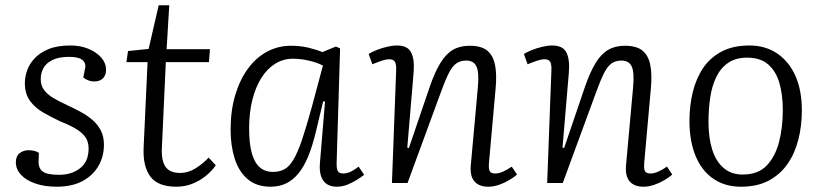

<svg xmlns="http://www.w3.org/2000/svg" viewBox="-20 -692 3103 726"><path d="M204 -31Q251 -31 283 -56Q315 -81 315 -130Q315 -158 301.5 -175.5Q288 -193 263.5 -207Q239 -221 206 -234Q174 -249 143.5 -266.5Q113 -284 93.5 -310.5Q74 -337 74 -378Q74 -401 82.5 -425.5Q91 -450 111 -471.5Q131 -493 164 -506.5Q197 -520 246 -520Q285 -520 315.5 -507Q346 -494 363.5 -473.5Q381 -453 381 -428Q381 -407 369 -395.5Q357 -384 337 -384Q324 -384 313 -388.5Q302 -393 295 -399L301 -430Q307 -451 293 -464Q279 -477 241 -477Q202 -477 178 -465Q154 -453 144 -434Q134 -415 134 -393Q134 -369 146.5 -352Q159 -335 181.5 -321.5Q204 -308 233 -295Q259 -283 284 -269.5Q309 -256 329 -239Q349 -222 361 -199Q373 -176 373 -145Q373 -100 352 -64Q331 -28 291.5 -7Q252 14 194 14Q149 14 114 2Q79 -10 59.5 -31Q40 -52 40 -78Q40 -102 54.5 -113Q69 -124 88 -124Q99 -124 109.5 -121.5Q120 -119 127 -114L126 -82Q125 -56 141.5 -43.5Q158 -31 204 -31Z M464 -499 542 -507 580 -672H620L610 -506H774L770 -457H607L592 -131Q590 -83 606.5 -60.5Q623 -38 661 -38Q691 -38 718 -54.5Q745 -71 769 -96L796 -67Q780 -44 756.5 -25.5Q733 -7 705.5 3.5Q678 14 647 14Q577 14 548.5 -24.5Q520 -63 523 -133L538 -457H458Z M1253 -80Q1252 -55 1257 -45.5Q1262 -36 1278 -36Q1292 -36 1306.5 -43Q1321 -50 1336 -62L1357 -31Q1344 -21 1327 -10.5Q1310 0 1291.5 7Q1273 14 1253 14Q1230 14 1215 3.5Q1200 -7 1193.5 -27.5Q1187 -48 1190 -79L1209 -308L1202 -309L1173 -188Q1161 -139 1145.5 -101Q1130 -63 1109.5 -37.5Q1089 -12 1063 1Q1037 14 1003 14Q950 14 916.5 -14.5Q883 -43 867.5 -92Q852 -141 852 -201Q852 -274 869.5 -332.5Q887 -391 918 -433Q949 -475 990.5 -497Q1032 -519 1080 -519Q1115 -519 1145 -512Q1175 -505 1199 -495L1250 -516L1266 -509ZM1012 -42Q1037 -42 1055.5 -52Q1074 -62 1090 -89Q1106 -116 1122 -163.5Q1138 -211 1159 -287L1201 -444Q1181 -455 1149 -462.5Q1117 -470 1087 -470Q1052 -470 1021.5 -451.5Q991 -433 969 -398.5Q947 -364 934.5 -315.5Q922 -267 922 -207Q922 -150 932 -113.5Q942 -77 962 -59.5Q982 -42 1012 -42Z M1935 -32Q1924 -22 1905.5 -11Q1887 0 1866.5 7Q1846 14 1826 14Q1792 14 1774.5 -5.5Q1757 -25 1760 -65L1787 -363Q1792 -419 1781.5 -441Q1771 -463 1743 -463Q1720 -463 1704.5 -451.5Q1689 -440 1675.5 -412.5Q1662 -385 1644 -335L1521 0H1462L1478 -426Q1479 -448 1473.5 -458Q1468 -468 1451 -468Q1441 -468 1425.5 -463Q1410 -458 1388 -449L1374 -488Q1385 -495 1403.5 -502.5Q1422 -510 1443 -515Q1464 -520 1481 -520Q1521 -520 1534.5 -494Q1548 -468 1544 -418L1520 -134L1526 -132L1605 -364Q1624 -419 1645 -453.5Q1666 -488 1692.5 -503.5Q1719 -519 1756 -519Q1800 -519 1822.5 -500.5Q1845 -482 1852 -445.5Q1859 -409 1854 -357L1829 -77Q1827 -55 1831.5 -45.5Q1836 -36 1853 -36Q1866 -36 1882 -43Q1898 -50 1915 -62Z M2522 -32Q2511 -22 2492.5 -11Q2474 0 2453.5 7Q2433 14 2413 14Q2379 14 2361.5 -5.5Q2344 -25 2347 -65L2374 -363Q2379 -419 2368.5 -441Q2358 -463 2330 -463Q2307 -463 2291.5 -451.5Q2276 -440 2262.5 -412.5Q2249 -385 2231 -335L2108 0H2049L2065 -426Q2066 -448 2060.5 -458Q2055 -468 2038 -468Q2028 -468 2012.5 -463Q1997 -458 1975 -449L1961 -488Q1972 -495 1990.5 -502.5Q2009 -510 2030 -515Q2051 -520 2068 -520Q2108 -520 2121.5 -494Q2135 -468 2131 -418L2107 -134L2113 -132L2192 -364Q2211 -419 2232 -453.5Q2253 -488 2279.5 -503.5Q2306 -519 2343 -519Q2387 -519 2409.5 -500.5Q2432 -482 2439 -445.5Q2446 -409 2441 -357L2416 -77Q2414 -55 2418.5 -45.5Q2423 -36 2440 -36Q2453 -36 2469 -43Q2485 -50 2502 -62Z M2782 14Q2720 14 2676 -17Q2632 -48 2609.5 -104Q2587 -160 2587 -235Q2587 -292 2599.5 -343.5Q2612 -395 2638.5 -434.5Q2665 -474 2708.5 -497Q2752 -520 2814 -520Q2874 -520 2918.5 -490Q2963 -460 2987.5 -405.5Q3012 -351 3012 -274Q3012 -217 2999 -165Q2986 -113 2958.5 -73Q2931 -33 2887.5 -9.5Q2844 14 2782 14ZM2788 -32Q2847 -32 2879.5 -66.5Q2912 -101 2926 -156Q2940 -211 2940 -275Q2940 -334 2927 -378.5Q2914 -423 2884.5 -448.5Q2855 -474 2805 -474Q2762 -474 2733.5 -454.5Q2705 -435 2688.5 -401Q2672 -367 2665.5 -323Q2659 -279 2659 -230Q2659 -171 2673 -126.5Q2687 -82 2716 -57Q2745 -32 2788 -32Z"/></svg>

Font: Literata 18pt Light
Style: Italic
Weight: 300
Italic angle: -2°
Designer: Latin by Veronika Burian and Jose Scaglione. Greek by Irene Vlachou. Cyrillic by Vera Evstafieva
Foundry: TypeTogether
Version: Version 3.103;gftools[0.9.29]